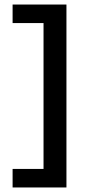

<svg xmlns="http://www.w3.org/2000/svg" viewBox="-20 -669 390 838"><path d="M270 149.2V-649.2H35V-568.3H170V68.3H35V149.2Z"/></svg>

Font: Familjen Grotesk Medium
Style: Regular
Weight: 500
Designer: Anders Wikstroem, Jonas Baeckman, Matilda Gysing, Kristian Moeller
Foundry: Familjen STHLM AB
Version: Version 2.000